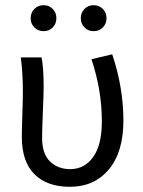

<svg xmlns="http://www.w3.org/2000/svg" viewBox="-20 -707 550 739"><path d="M249 12Q161 12 112.5 -36.5Q64 -85 64 -180Q64 -209 66 -266.5Q68 -324 68 -353Q68 -428 60 -486H140Q148 -447 148 -373Q148 -346 145 -276.5Q142 -207 142 -176Q142 -115 172.5 -85.5Q203 -56 250 -56Q305 -56 338.5 -102.5Q372 -149 372 -240Q372 -360 332 -479L412 -498Q455 -369 455 -243Q455 -122 399 -55Q343 12 249 12ZM148 -587Q126 -587 112 -601.5Q98 -616 98 -637Q98 -658 112 -672.5Q126 -687 148 -687Q169 -687 183 -672.5Q197 -658 197 -637Q197 -616 183 -601.5Q169 -587 148 -587ZM340 -587Q319 -587 305 -601.5Q291 -616 291 -637Q291 -658 305 -672.5Q319 -687 340 -687Q362 -687 376 -672.5Q390 -658 390 -637Q390 -616 376 -601.5Q362 -587 340 -587Z"/></svg>

Font: Toshiba Sans
Style: Regular
Weight: 400
Designer: Paul D. Hunt
Foundry: Toshiba Corporation
Version: Version 2.020;PS 2.0;hotconv 1.0.86;makeotf.lib2.5.63406